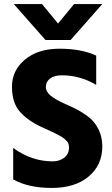

<svg xmlns="http://www.w3.org/2000/svg" viewBox="-20 -918 554 946"><path d="M328 -721H204L48 -898H187L266 -802L345 -898H484ZM484 -196Q484 -105 417 -48.5Q350 8 235 8Q120 8 45 -34V-189Q136 -123 239 -123Q274 -123 297 -141.5Q320 -160 320 -190Q320 -212 309 -223Q298 -234 290.5 -239.5Q283 -245 268.5 -252.5Q254 -260 244 -265Q213 -280 183 -293Q118 -323 78.5 -367Q39 -411 39 -491Q39 -571 103 -624.5Q167 -678 274 -678Q381 -678 454 -644V-500Q373 -547 286 -547Q247 -547 226.5 -531Q206 -515 206 -490Q206 -465 231 -445.5Q256 -426 296.5 -408Q337 -390 357.5 -379.5Q378 -369 404.5 -350.5Q431 -332 446 -312Q484 -262 484 -196Z"/></svg>

Font: Hind Colombo
Style: Bold
Weight: 700
Designer: Jyotish Sonowal, Aditi Pimprikar
Foundry: Indian Type Foundry
Version: Version 1.000;PS 1.0;hotconv 1.0.86;makeotf.lib2.5.63406; tt